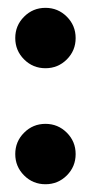

<svg xmlns="http://www.w3.org/2000/svg" viewBox="-20 -472 235 497"><path d="M42.4 -318.2Q19.5 -341.1 19.5 -373.5Q19.5 -406 42.4 -428.8Q65.2 -451.7 97.7 -451.7Q130.1 -451.7 153 -428.8Q175.8 -406 175.8 -373.5Q175.8 -341.1 153 -318.2Q130.1 -295.4 97.7 -295.4Q65.2 -295.4 42.4 -318.2ZM42.4 -17.9Q19.5 -40.8 19.5 -73.2Q19.5 -105.7 42.4 -128.5Q65.2 -151.4 97.7 -151.4Q130.1 -151.4 153 -128.5Q175.8 -105.7 175.8 -73.2Q175.8 -40.8 153 -17.9Q130.1 4.9 97.7 4.9Q65.2 4.9 42.4 -17.9Z"/></svg>

Font: Orelega One
Style: Regular
Weight: 400
Version: Version 1.1 ; ttfautohint (v1.8.3)